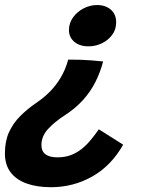

<svg xmlns="http://www.w3.org/2000/svg" viewBox="-41 -572 579 781"><path d="M236.5 -329.5Q266 -329.5 289 -328.8Q312 -328 333.5 -326.2Q355 -324.5 378.5 -322Q367 -278 347.2 -238.8Q327.5 -199.5 297.2 -165.8Q267 -132 224 -104Q181 -76.5 154.2 -47Q127.5 -17.5 127.5 18Q127.5 43 143.8 55.5Q160 68 192.5 68Q223 68 247 59Q271 50 290.8 34.2Q310.5 18.5 327.5 -2Q344.5 -22.5 361 -46L460 16.5Q411 103 333.8 146.2Q256.5 189.5 166.5 189.5Q109.5 189.5 67.5 174.5Q25.5 159.5 2.2 129Q-21 98.5 -21 52Q-21 2.5 -4.5 -34Q12 -70.5 41.5 -100Q71 -129.5 110 -156Q136 -173.5 160.5 -197.8Q185 -222 205 -254.8Q225 -287.5 236.5 -329.5ZM354 -551.5Q388 -551.5 409.8 -532.8Q431.5 -514 431.5 -481Q431.5 -451 414.5 -429Q397.5 -407 372 -395.2Q346.5 -383.5 319.5 -383.5Q283 -383.5 261.2 -402Q239.5 -420.5 239.5 -450Q239.5 -478 256.2 -501.2Q273 -524.5 299.2 -538Q325.5 -551.5 354 -551.5Z"/></svg>

Font: Grandstander Thin SemiBold
Style: Italic
Weight: 600
Italic angle: -15°
Version: Version 1.200